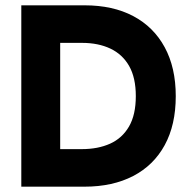

<svg xmlns="http://www.w3.org/2000/svg" viewBox="-20 -701 701 721"><path d="M60 0V-681H298Q404 -681 480.5 -640.5Q557 -600 598.5 -523.5Q640 -447 640 -340Q640 -232 598.5 -156Q557 -80 480 -40Q403 0 297 0ZM206 -86 148 -141H287Q348 -141 393.5 -161.5Q439 -182 464.5 -226Q490 -270 490 -340Q490 -409 465 -453Q440 -497 394.5 -518.5Q349 -540 288 -540H141L206 -583Z"/></svg>

Font: Gabarito
Style: Bold
Weight: 700
Designer: Leandro Assis / Alvaro Franca / Felipe Casaprima
Foundry: Naipe Foundry
Version: Version 1.000